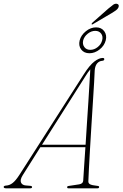

<svg xmlns="http://www.w3.org/2000/svg" viewBox="-64 -1022 665 1042"><path d="M59.5 -71.5Q43.5 -46 50 -31.5Q56.5 -17 76 -15.5L100 -13.5Q110.5 -12.5 110 -6.5Q110 0 99 0H-30.5Q-44 0 -44 -7.5Q-44 -14 -30 -15Q-12 -16 4.5 -28.8Q21 -41.5 41 -72.5L390.5 -618.5Q422.5 -668.5 448 -688Q473.5 -707.5 493.5 -707.5Q502 -707.5 502 -701Q502 -693 491 -692Q474.5 -691 463.2 -678Q452 -665 450 -640Q449.5 -620.5 446.8 -574.8Q444 -529 440.2 -468Q436.5 -407 432.2 -340.8Q428 -274.5 424.5 -213Q421 -151.5 418.5 -105Q416 -58.5 415.5 -38Q415 -27.5 424.5 -22Q434 -16.5 466 -13Q474 -12.5 474 -7Q473.5 0 465 0H307.5Q300 0 300.5 -6.5Q300.5 -11.5 306.5 -12.5L365.5 -21.5Q386 -25 387.5 -40.5Q388.5 -61.5 392 -110.8Q395.5 -160 399.5 -223H155ZM399.5 -608 164 -236.5H400.5Q404 -293.5 408 -354.8Q412 -416 415.8 -473.2Q419.5 -530.5 422 -575.5Q424.5 -620.5 426 -645.5Q420 -638.5 413 -628.8Q406 -619 399.5 -608ZM523.5 -975Q540 -989 550 -996Q560 -1003 569.5 -1001.5Q585 -998.5 579 -982Q575 -973 565.5 -966Q556 -959 542.5 -951L440.5 -891Q435.5 -887.5 433.5 -890.5Q432 -893.5 437.5 -899ZM421.5 -733Q392 -733 376.5 -753.5Q361 -774 368.5 -803.5Q376 -831.5 402 -852.5Q428 -873.5 457.5 -873.5Q486.5 -873.5 501.8 -852.5Q517 -831.5 510 -803.5Q502.5 -774 476.5 -753.5Q450.5 -733 421.5 -733ZM453 -854.5Q431.5 -854.5 412.5 -839.5Q393.5 -824.5 387.5 -803.5Q382.5 -781.5 393.8 -766.5Q405 -751.5 426 -751.5Q447.5 -751.5 466.2 -766.5Q485 -781.5 490.5 -803.5Q496 -824.5 485 -839.5Q474 -854.5 453 -854.5Z"/></svg>

Font: Fraunces 144pt Soft Thin
Style: Italic
Weight: 100
Italic angle: -16°
Version: Version 1.000;[0bf87f6ff]